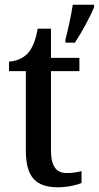

<svg xmlns="http://www.w3.org/2000/svg" viewBox="-20 -780 417 810"><path d="M256 -613V-600H296C324 -642 360 -708 377 -750V-760H287C280 -713 267 -656 256 -613ZM225 10C267 10 306 0 324 -8V-58C304 -53 284 -50 261 -50C217 -50 195 -79 195 -147V-480H315V-536H195V-659H139C130 -608 117 -578 98 -556C78 -534 49 -522 18 -520V-480H89V-146C89 -30 133 10 225 10Z"/></svg>

Font: Noto Serif Myanmar SemiCondensed Medium
Style: Regular
Weight: 500
Width: 4
Designer: Ben Mitchell and the Monotype Design Team
Foundry: Monotype Imaging Inc.
Version: Version 2.106